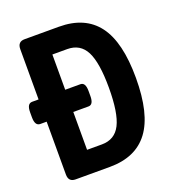

<svg xmlns="http://www.w3.org/2000/svg" viewBox="-128 -800 817 901"><g transform="rotate(-20 280.0 -350.0)"><path d="M96 0Q61 0 61 -37V-301H29Q3 -301 3 -344V-369Q3 -412 29 -412H61V-663Q61 -700 96 -700H267Q397 -700 461 -615Q525 -530 525 -351Q525 -171 461 -85.5Q397 0 267 0ZM194 -112H268Q333 -112 361.5 -168.5Q390 -225 390 -351Q390 -476 361.5 -532Q333 -588 268 -588H194V-412H270Q295 -412 295 -369V-344Q295 -301 270 -301H194Z"/></g></svg>

Font: Asap Condensed SemiBold
Style: Regular
Weight: 600
Width: 3
Designer: Pablo Cosgaya
Foundry: Omnibus-Type
Version: Version 3.001; ttfautohint (v1.8.4.7-5d5b)